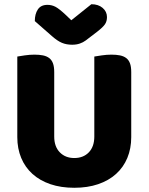

<svg xmlns="http://www.w3.org/2000/svg" viewBox="-20 -874 704 910"><path d="M602 -224Q602 -170 583.5 -125.5Q565 -81 530 -49.5Q495 -18 445 -1Q395 16 332 16Q269 16 219 -1Q169 -18 134 -49.5Q99 -81 80.5 -125.5Q62 -170 62 -224V-606Q73 -608 97 -611.5Q121 -615 143 -615Q166 -615 183.5 -611.5Q201 -608 213 -599Q225 -590 231 -574Q237 -558 237 -532V-227Q237 -179 263.5 -152Q290 -125 332 -125Q375 -125 401 -152Q427 -179 427 -227V-606Q438 -608 462 -611.5Q486 -615 508 -615Q531 -615 548.5 -611.5Q566 -608 578 -599Q590 -590 596 -574Q602 -558 602 -532ZM318 -778 413 -854Q446 -854 466.5 -836.5Q487 -819 487 -793Q487 -773 477.5 -759Q468 -745 441 -724L386 -682Q374 -673 358 -667.5Q342 -662 322 -662Q295 -662 273.5 -671Q252 -680 226 -703L145 -774Q145 -808 159.5 -829.5Q174 -851 205 -851Q225 -851 242.5 -842Q260 -833 292 -803Z"/></svg>

Font: Baloo Paaji
Style: Regular
Weight: 400
Designer: Shuchita Grover and Ek Type
Foundry: Ek Type
Version: Version 1.007;PS 1.000;hotconv 1.0.88;makeotf.lib2.5.647800